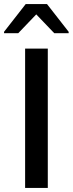

<svg xmlns="http://www.w3.org/2000/svg" viewBox="-23 -928 359 948"><path d="M101 0V-688H213V0ZM-3 -764V-771L104 -908H209L316 -771V-764H245L156 -857L67 -764Z"/></svg>

Font: Saira SemiExpanded Medium
Style: Regular
Weight: 500
Width: 6
Designer: Hector Gatti with collaboration of the Omnibus-Type team
Foundry: Omnibus-Type
Version: Version 1.101